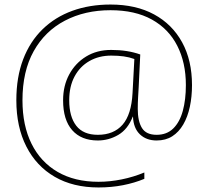

<svg xmlns="http://www.w3.org/2000/svg" viewBox="-20 -726 918 846"><path d="M826 -351Q826 -300 816.5 -255.5Q807 -211 787.5 -177.5Q768 -144 739 -125.5Q710 -107 670 -107Q625 -107 596.5 -134Q568 -161 566 -212H565Q543 -156 501 -131.5Q459 -107 411 -107Q338 -107 298 -152.5Q258 -198 258 -284Q258 -348 285 -398Q312 -448 359.5 -477Q407 -506 470 -506Q506 -506 538 -501Q570 -496 598 -486L591 -341Q590 -323 588.5 -297.5Q587 -272 587 -246Q587 -192 605.5 -162Q624 -132 670 -132Q715 -132 743.5 -160Q772 -188 785.5 -237.5Q799 -287 799 -351Q799 -450 761 -524.5Q723 -599 649 -640Q575 -681 467 -681Q354 -681 266 -635Q178 -589 128.5 -500.5Q79 -412 79 -284Q79 -173 119 -92.5Q159 -12 234 31.5Q309 75 414 75Q464 75 516 64.5Q568 54 616 34V62Q573 80 522 90Q471 100 414 100Q302 100 221 53Q140 6 96 -80.5Q52 -167 52 -284Q52 -386 82 -464.5Q112 -543 167.5 -597Q223 -651 299 -678.5Q375 -706 467 -706Q579 -706 659 -662.5Q739 -619 782.5 -539.5Q826 -460 826 -351ZM285 -284Q285 -212 316 -172Q347 -132 411 -132Q481 -132 520 -176.5Q559 -221 564 -316L572 -466Q550 -474 525.5 -477.5Q501 -481 470 -481Q416 -481 374 -457Q332 -433 308.5 -389Q285 -345 285 -284Z"/></svg>

Font: Noto Sans Symbols Thin
Style: Regular
Weight: 250
Version: Version 2.002